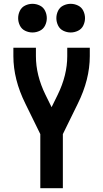

<svg xmlns="http://www.w3.org/2000/svg" viewBox="-20 -985 540 1005"><path d="M191 0V-283L113 -442Q50 -569 50 -691V-735H168V-691Q168 -591 218 -489L250 -424L282 -489Q332 -591 332 -691V-735H450V-691Q450 -569 387 -442L309 -283V0ZM150 -815Q130 -815 111.5 -824Q93 -833 84 -851.5Q75 -870 75 -890Q75 -910 84 -928.5Q93 -947 111.5 -956Q130 -965 150 -965Q170 -965 188.5 -956Q207 -947 216 -928.5Q225 -910 225 -890Q225 -870 216 -851.5Q207 -833 188.5 -824Q170 -815 150 -815ZM350 -815Q330 -815 311.5 -824Q293 -833 284 -851.5Q275 -870 275 -890Q275 -910 284 -928.5Q293 -947 311.5 -956Q330 -965 350 -965Q370 -965 388.5 -956Q407 -947 416 -928.5Q425 -910 425 -890Q425 -870 416 -851.5Q407 -833 388.5 -824Q370 -815 350 -815Z"/></svg>

Font: Iosevka SS01
Style: Bold
Weight: 700
Monospace: yes
Designer: Belleve Invis
Foundry: Belleve Invis
Version: 2.3.3; ttfautohint (v1.8.3)